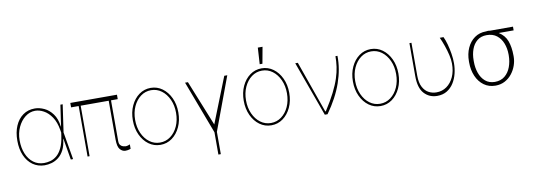

<svg xmlns="http://www.w3.org/2000/svg" viewBox="-68 -1217 5218 1877"><g transform="rotate(-10 2541.0 -278.5)"><path d="M284.1 11.4Q217.7 10.3 167.8 -25.2Q117.9 -60.7 90.2 -123.9Q62.5 -187.1 62.5 -271.3Q62.5 -355.1 89.8 -418.3Q117.2 -481.5 166.9 -517Q216.6 -552.6 284.1 -552.6Q329.5 -552.6 377 -530.7Q424.4 -508.9 460 -460.8Q495.7 -412.6 505.7 -333.8H507.5L538.4 -545.5H561.1L521.7 -272.7L568.2 0H545.5L509.6 -211.6H507.1Q500.7 -145.6 478.2 -102.1Q455.6 -58.6 423.3 -33.6Q391 -8.5 354.6 1.6Q318.2 11.7 284.1 11.4ZM498.9 -274.9 494.3 -302.6Q480.8 -382.1 446.6 -432.4Q412.3 -482.6 369 -506.2Q325.6 -529.8 284.1 -529.8Q230.1 -529.8 184.8 -494.5Q139.6 -459.2 112.4 -400.4Q85.2 -341.6 85.2 -271.3Q85.2 -195.7 109.7 -136.9Q134.2 -78.1 179 -44.7Q223.7 -11.4 284.1 -11.4Q314.3 -11.4 346.6 -20.1Q378.9 -28.8 408.6 -53.1Q438.2 -77.4 460.9 -123.2Q483.7 -169 494.3 -242.9Z M1099.8 -545.5V-501.4H1033V-99.4Q1032.7 -70 1044.7 -56.1Q1056.8 -42.3 1072.3 -38.4Q1087.7 -34.4 1096.9 -34.1Q1107.6 -34.4 1121.3 -38.4Q1134.9 -42.3 1139.6 -45.5V-1.4Q1137.1 -0.4 1123.4 3.7Q1109.7 7.8 1085.6 8.5Q1056.5 7.8 1033.4 -18.6Q1010.3 -45.1 1010.3 -117.9V-501.4H731.9V0H712V-501.4H636.7V-545.5Z M1435 11.4Q1370.7 11.4 1319.6 -25.7Q1268.5 -62.9 1238.8 -127Q1209.2 -191.1 1209.2 -271.3Q1209.2 -351.9 1238.8 -415.8Q1268.5 -479.8 1319.6 -516.9Q1370.7 -554 1435 -554Q1499.3 -554 1550.2 -516.7Q1601.2 -479.4 1631 -415.5Q1660.9 -351.6 1660.9 -271.3Q1660.9 -191.1 1631.2 -127Q1601.6 -62.9 1550.4 -25.7Q1499.3 11.4 1435 11.4ZM1435 -11.4Q1492.9 -11.4 1538.9 -45.5Q1584.9 -79.5 1611.5 -138.5Q1638.1 -197.4 1638.1 -271.3Q1638.1 -345.2 1611.3 -403.9Q1584.5 -462.7 1538.7 -497Q1492.9 -531.2 1435 -531.2Q1377.5 -531.2 1331.5 -497Q1285.5 -462.7 1258.7 -403.9Q1231.9 -345.2 1231.9 -271.3Q1231.9 -197.4 1258.5 -138.5Q1285.2 -79.5 1331.1 -45.5Q1377.1 -11.4 1435 -11.4Z M1775.9 -545.5H1804.3L1986.2 -93.8L2165.1 -545.5H2195L1998.9 -18.5V203.1H1974.8V-18.5Z M2535.9 11.4Q2471.6 11.4 2420.5 -25.7Q2369.3 -62.9 2339.7 -127Q2310 -191.1 2310 -271.3Q2310 -351.9 2339.7 -415.8Q2369.3 -479.8 2420.5 -516.9Q2471.6 -554 2535.9 -554Q2600.1 -554 2651.1 -516.7Q2702.1 -479.4 2731.9 -415.5Q2761.7 -351.6 2761.7 -271.3Q2761.7 -191.1 2732.1 -127Q2702.4 -62.9 2651.3 -25.7Q2600.1 11.4 2535.9 11.4ZM2535.9 -11.4Q2593.8 -11.4 2639.7 -45.5Q2685.7 -79.5 2712.4 -138.5Q2739 -197.4 2739 -271.3Q2739 -345.2 2712.2 -403.9Q2685.4 -462.7 2639.6 -497Q2593.8 -531.2 2535.9 -531.2Q2478.3 -531.2 2432.4 -497Q2386.4 -462.7 2359.6 -403.9Q2332.7 -345.2 2332.7 -271.3Q2332.7 -197.4 2359.4 -138.5Q2386 -79.5 2432 -45.5Q2478 -11.4 2535.9 -11.4ZM2525.9 -596.6 2535.9 -759.9H2582.7L2552.9 -596.6Z M3067.1 0 2869.7 -545.5H2895.2L3077.1 -31.2H3082.7Q3141.7 -122.9 3178.4 -195.7Q3215.2 -268.5 3234.7 -328.5Q3254.3 -388.5 3261.5 -441.2Q3268.8 -494 3268.8 -545.5H3288.7Q3291.5 -417.3 3243.8 -279.7Q3196 -142 3094.1 0Z M3619.7 11.4Q3555.4 11.4 3504.3 -25.7Q3453.1 -62.9 3423.5 -127Q3393.8 -191.1 3393.8 -271.3Q3393.8 -351.9 3423.5 -415.8Q3453.1 -479.8 3504.3 -516.9Q3555.4 -554 3619.7 -554Q3683.9 -554 3734.9 -516.7Q3785.9 -479.4 3815.7 -415.5Q3845.5 -351.6 3845.5 -271.3Q3845.5 -191.1 3815.9 -127Q3786.2 -62.9 3735.1 -25.7Q3683.9 11.4 3619.7 11.4ZM3619.7 -11.4Q3677.6 -11.4 3723.5 -45.5Q3769.5 -79.5 3796.2 -138.5Q3822.8 -197.4 3822.8 -271.3Q3822.8 -345.2 3796 -403.9Q3769.2 -462.7 3723.4 -497Q3677.6 -531.2 3619.7 -531.2Q3562.1 -531.2 3516.2 -497Q3470.2 -462.7 3443.4 -403.9Q3416.5 -345.2 3416.5 -271.3Q3416.5 -197.4 3443.2 -138.5Q3469.8 -79.5 3515.8 -45.5Q3561.8 -11.4 3619.7 -11.4Z M4003.2 -545.5H4023.1V-218.8Q4023.4 -147.7 4046.2 -105.1Q4068.9 -62.5 4104.9 -43.9Q4141 -25.2 4180.8 -25.6Q4237.2 -25.2 4282 -56.6Q4326.7 -88.1 4352.6 -144.7Q4378.6 -201.3 4378.2 -277Q4378.2 -314.6 4367.4 -361.7Q4356.5 -408.7 4339.8 -456.9Q4323.2 -505 4304.3 -545.5H4341.3Q4356.2 -515.6 4369.1 -469.1Q4382.1 -422.6 4390.3 -371.4Q4398.4 -320.3 4398.1 -277Q4398.1 -225.5 4385.7 -174.7Q4373.2 -123.9 4346.9 -82.2Q4320.7 -40.5 4279.7 -15.3Q4238.6 9.9 4182.2 9.9Q4104.4 9.9 4053.6 -45.3Q4002.8 -100.5 4003.2 -220.2Z M4545.1 -258.5V-269.9Q4545.1 -342.7 4571.6 -401.3Q4598 -459.9 4646.3 -494.1Q4694.6 -528.4 4759.6 -528.4Q4782.3 -532.7 4801.8 -528.4H5028.1V-491.5H4880Q4938.9 -455.3 4961.3 -394.5Q4983.7 -333.8 4984 -248.6V-238.6Q4984 -195.3 4968.8 -151.5Q4953.5 -107.6 4924.7 -71Q4896 -34.4 4854.6 -12.3Q4813.2 9.9 4761 9.9Q4695 9.9 4646.3 -25.6Q4597.7 -61.1 4571.4 -122Q4545.1 -182.9 4545.1 -258.5ZM4592 -269.9V-258.5Q4591.6 -197.8 4610.1 -144.9Q4628.6 -92 4666.2 -59.7Q4703.8 -27.3 4761 -27Q4820.7 -27.3 4859.9 -59.7Q4899.1 -92 4918.7 -144.9Q4938.2 -197.8 4938.6 -258.5V-269.9Q4938.2 -328.8 4918.7 -379.3Q4899.1 -429.7 4859.6 -460.6Q4820 -491.5 4759.6 -491.5Q4702.4 -491.5 4665 -460.6Q4627.5 -429.7 4609.6 -379.3Q4591.6 -328.8 4592 -269.9Z"/></g></svg>

Font: Inter UI Thin
Style: Regular
Weight: 100
Designer: Rasmus Andersson
Foundry: rsms
Version: 3.2;8d6f07862